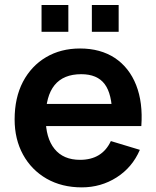

<svg xmlns="http://www.w3.org/2000/svg" viewBox="-20 -754 642 788"><path d="M467 -623.5H357V-733.5H467ZM260.5 -623.5H150.5V-733.5H260.5ZM315.5 15Q234 15 171.5 -20.5Q109 -56.5 74.5 -119.5Q40 -182.5 40 -264Q40 -352.5 74 -418Q108.5 -483.5 169 -519.2Q229.5 -555 308.5 -555Q392 -555 451.5 -516Q510.5 -476.5 538.8 -404.8Q567 -333 560 -236.5H440.5V-280.5Q440 -368.5 409.5 -409Q379 -449.5 313.5 -449.5Q167.5 -449.5 167.5 -270Q167.5 -187.5 203.8 -142.8Q240 -98 308.5 -98Q399 -98 435 -175L554 -139Q523 -67 458.8 -26Q394.5 15 315.5 15ZM501 -236.5H129.5V-327.5H501Z"/></svg>

Font: Vortex Mix
Style: Bold
Weight: 700
Designer: Mikhail Sharanda
Foundry: Mikhail Sharanda
Version: Version 4.504;Glyphs 3.1.2 (3151)